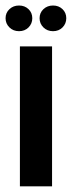

<svg xmlns="http://www.w3.org/2000/svg" viewBox="-33 -659 255 679"><path d="M37.4 0V-495H151.1V0ZM34.3 -548.7Q14 -548.7 0.4 -562Q-13.3 -575.4 -13.3 -594.6Q-13.3 -613.8 0.4 -626.6Q14 -639.5 34.3 -639.5Q54.5 -639.5 67.9 -626.6Q81.2 -613.8 81.2 -594.6Q81.2 -575.4 67.9 -562Q54.5 -548.7 34.3 -548.7ZM154.5 -548.7Q134.3 -548.7 120.6 -562Q107 -575.4 107 -594.6Q107 -613.8 120.6 -626.6Q134.3 -639.5 154.5 -639.5Q174.8 -639.5 188.1 -626.6Q201.4 -613.8 201.4 -594.6Q201.4 -575.4 188.1 -562Q174.8 -548.7 154.5 -548.7Z"/></svg>

Font: Alumni Sans Thin
Style: Regular
Weight: 100
Designer: Robert E. Leuschke
Foundry: Robert E. Leuschke
Version: Version 1.018